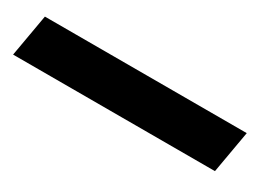

<svg xmlns="http://www.w3.org/2000/svg" viewBox="-15 -176 658 472"><g transform="rotate(30 313.5 60.0)"><path d="M27 0H600L579 120H6Z"/></g></svg>

Font: Overused Grotesk ExtraBold
Style: Italic
Weight: 800
Italic angle: -10°
Version: Version 0.003